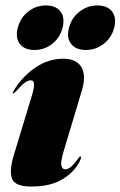

<svg xmlns="http://www.w3.org/2000/svg" viewBox="-20 -673 441 703"><path d="M218.5 -53Q228.5 -53 239 -61.5Q249.5 -70 265 -91Q269.5 -97 270.8 -98.5Q272 -100 274 -100Q280 -100 273 -85Q255 -45.5 210.5 -17.8Q166 10 94.5 10Q36 10 24.5 -17.8Q13 -45.5 30 -103L97 -324Q106 -353.5 104.5 -366.2Q103 -379 93 -379Q83.5 -379 71.2 -370.5Q59 -362 37 -337Q31 -331 28 -331Q24.5 -331 29 -339Q59.5 -391 107.8 -424.5Q156 -458 211.5 -458Q259.5 -458 278 -427.5Q296.5 -397 279 -339L213.5 -121Q201.5 -80.5 204.8 -66.8Q208 -53 218.5 -53ZM106 -490Q69.5 -490 52.5 -512.5Q35.5 -535 45 -571Q54.5 -608 83 -630.5Q111.5 -653 148 -653Q185 -653 201.8 -630.5Q218.5 -608 209 -571Q199.5 -535 171.2 -512.5Q143 -490 106 -490ZM294 -490Q257.5 -490 240.2 -512.5Q223 -535 232.5 -571Q242 -607.5 271 -630.2Q300 -653 336 -653Q373.5 -653 390.5 -630.5Q407.5 -608 398 -571Q388.5 -535 359.8 -512.5Q331 -490 294 -490Z"/></svg>

Font: Fraunces 144pt S000 Black
Style: Italic
Weight: 900
Italic angle: -16°
Version: Version 1.000; ttfautohint (v1.8.3)